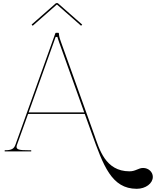

<svg xmlns="http://www.w3.org/2000/svg" viewBox="-20 -970 999 1230"><path d="M189.5 -805 343 -940H346L499.5 -805L506.5 -812.5L350 -950H339L182.5 -812.5ZM566 -120.5C642 91 694.5 239.5 856 239.5C913 239.5 959 205 959 163C959 131.5 931 106 897 106C866 106 850 127.5 809.5 127.5C654 127.5 616 -16 584 -106L370 -703C360 -730.5 357.5 -745 357.5 -755C357.5 -757 356 -760 352.5 -760H339C337.5 -760 335.5 -759 334.5 -756.5L79.5 -44.5C70 -17.5 55.5 -7.5 12.5 -7.5H10V0H180V-7.5H159.5C108 -7.5 86 -11 86 -29C86 -32.5 87 -36.5 88.5 -41.5L160 -240H523ZM163.5 -250 336.5 -733.5H348C348.5 -731 349.5 -725 358.5 -700L519.5 -250Z"/></svg>

Font: ZnikomitNo24
Style: Regular
Weight: 500
Designer: gluk
Foundry: gluk
Version: Version 0.55